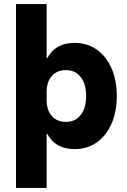

<svg xmlns="http://www.w3.org/2000/svg" viewBox="-20 -720 623 940"><path d="M58.3 200V-700H208.3V-435.8H211.7Q251.7 -510 344.2 -510Q406.7 -510 453.3 -477.5Q500 -445 525.8 -386.2Q551.7 -327.5 551.7 -250Q551.7 -172.5 525.8 -113.8Q500 -55 453.3 -22.5Q406.7 10 344.2 10Q251.7 10 211.7 -64.2H208.3V200ZM302.5 -123.3Q349.2 -123.3 375.4 -157.5Q401.7 -191.7 401.7 -250Q401.7 -308.3 375.4 -342.5Q349.2 -376.7 302.5 -376.7Q259.2 -376.7 233.8 -347.9Q208.3 -319.2 208.3 -268.3V-231.7Q208.3 -180.8 233.8 -152.1Q259.2 -123.3 302.5 -123.3Z"/></svg>

Font: Funnel Sans Light ExtraBold
Style: Regular
Weight: 800
Version: Version 1.000